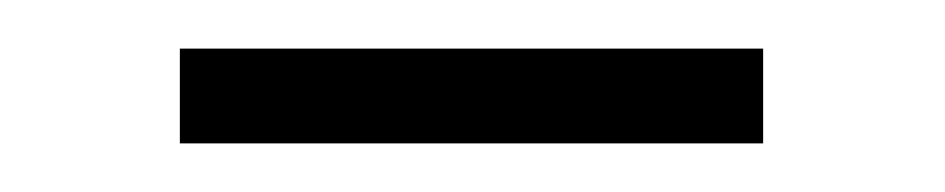

<svg xmlns="http://www.w3.org/2000/svg" viewBox="-20 -239 389 79"><path d="M54 -180V-219H294V-180Z"/></svg>

Font: Rokkitt SemiBold Light
Style: Regular
Weight: 300
Version: Version 3.103